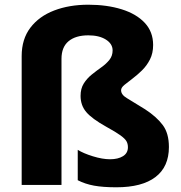

<svg xmlns="http://www.w3.org/2000/svg" viewBox="-20 -785 769 815"><path d="M630 -594Q630 -559 616.5 -532.5Q603 -506 582.5 -486Q562 -466 542 -451Q522 -436 508 -424.5Q494 -413 494 -402Q494 -383 518.5 -368.5Q543 -354 596 -321Q645 -289 671 -254Q697 -219 697 -161Q697 -77 640 -33.5Q583 10 474 10Q417 10 379 3Q341 -4 310 -20V-149Q334 -134 374.5 -121.5Q415 -109 447 -109Q481 -109 502 -122Q523 -135 523 -160Q523 -175 516.5 -186Q510 -197 490.5 -211Q471 -225 431 -247Q370 -281 346 -309.5Q322 -338 322 -378Q322 -409 335.5 -430.5Q349 -452 369.5 -468.5Q390 -485 410.5 -499.5Q431 -514 444.5 -531Q458 -548 458 -571Q458 -599 429.5 -617Q401 -635 355 -635Q301 -635 271 -610Q241 -585 241 -535V0H72V-547Q72 -619 109 -667.5Q146 -716 210 -740.5Q274 -765 355 -765Q434 -765 496.5 -745.5Q559 -726 594.5 -688Q630 -650 630 -594Z"/></svg>

Font: Noto Sans ExtraBold
Style: Regular
Weight: 800
Designer: Monotype Design Team
Foundry: Monotype Imaging Inc.
Version: Version 2.007